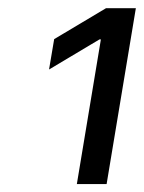

<svg xmlns="http://www.w3.org/2000/svg" viewBox="-20 -820 357 476"><path d="M170.5 -363.6H244.3L316.8 -799.7H242.9L114.3 -723L101.6 -647.7L226.6 -722.3H230.1Z"/></svg>

Font: Magic Ui Pro
Style: Italic
Weight: 400
Italic angle: -9.39999°
Designer: Stefan Endress, Andreas Faust
Version: Version 1.000;FEAKit 1.0